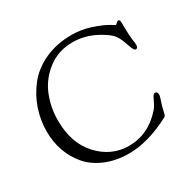

<svg xmlns="http://www.w3.org/2000/svg" viewBox="-160 -879 1081 1070"><g transform="rotate(-30 381.0 -343.5)"><path d="M39 -312Q39 -386 63 -455.5Q87 -525 133.5 -583Q180 -641 256 -675.5Q332 -710 428 -710Q489 -710 547 -691Q605 -672 638 -653L670 -634Q673 -634 680.5 -642Q688 -650 692 -650Q704 -650 704 -634Q704 -591 705.5 -561Q707 -531 708.5 -520.5Q710 -510 711.5 -501Q713 -492 713 -485Q713 -461 699 -461Q692 -461 687 -469Q682 -477 674.5 -498.5Q667 -520 663 -530Q651 -561 637.5 -577.5Q624 -594 600 -610Q509 -672 412 -672Q322 -672 254.5 -621.5Q187 -571 155.5 -495.5Q124 -420 124 -334Q124 -187 205 -100.5Q286 -14 398 -14Q523 -14 614 -117Q626 -130 636 -151.5Q646 -173 653 -185.5Q660 -198 669 -198Q685 -198 685 -180Q685 -173 682.5 -163Q680 -153 675 -139Q670 -125 668 -118Q664 -104 660.5 -87Q657 -70 654.5 -63.5Q652 -57 645 -53Q500 23 378 23Q294 23 227.5 -5Q161 -33 120.5 -80.5Q80 -128 59.5 -187Q39 -246 39 -312Z"/></g></svg>

Font: OFL Sorts Mill Goudy TT
Style: Italic
Weight: 500
Italic angle: -6°
Version: Version 003.000